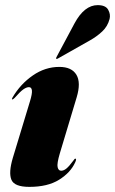

<svg xmlns="http://www.w3.org/2000/svg" viewBox="-20 -719 449 749"><path d="M218.5 -53Q228.5 -53 239 -61.5Q249.5 -70 265 -91Q269.5 -97 270.8 -98.5Q272 -100 274 -100Q280 -100 273 -85Q255 -45.5 210.5 -17.8Q166 10 94.5 10Q36 10 24.5 -17.8Q13 -45.5 30 -103L97 -324Q106 -353.5 104.5 -366.2Q103 -379 93 -379Q83.5 -379 71.2 -370.5Q59 -362 37 -337Q31 -331 28 -331Q24.5 -331 29 -339Q59.5 -391 107.8 -424.5Q156 -458 211.5 -458Q259.5 -458 278 -427.5Q296.5 -397 279 -339L213.5 -121Q201.5 -80.5 204.8 -66.8Q208 -53 218.5 -53ZM270.5 -627.5Q309 -699 361 -699Q392 -699 402 -681Q412 -663 407.5 -645Q400 -616 378.5 -596Q357 -576 331 -561.5L204.5 -490Q200.5 -488 199 -490.5Q198 -491.5 200.5 -496.5Z"/></svg>

Font: Fraunces 144pt S000 Black
Style: Italic
Weight: 900
Italic angle: -16°
Version: Version 1.000; ttfautohint (v1.8.3)